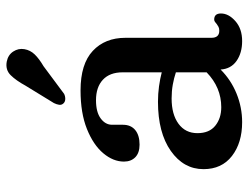

<svg xmlns="http://www.w3.org/2000/svg" viewBox="-106 -638 757 584"><g transform="rotate(-90 272.0 -346.5)"><path d="M49 -105.5Q49 -166 104.5 -205Q160 -244 254 -244Q278 -244 301.2 -240.8Q324.5 -237.5 343.5 -232.5V-351.5Q343.5 -390.5 321 -411.5Q298.5 -432.5 258.5 -432.5Q222.5 -432.5 203.2 -418.2Q184 -404 184 -383.5V-350.5Q184 -326.5 168 -313.2Q152 -300 123.5 -300Q98.5 -300 85.2 -313Q72 -326 72 -347.5Q72 -380 97.2 -410.2Q122.5 -440.5 171 -460Q219.5 -479.5 288.5 -479.5Q369 -479.5 408.8 -442.2Q448.5 -405 448.5 -343V-81.5Q448.5 -57.5 470 -57.5Q477.5 -57.5 482 -60Q486.5 -62.5 490 -65Q493.5 -68 496.8 -70.5Q500 -73 504 -73Q522.5 -73 522.5 -52.5Q522.5 -29 499.2 -8.5Q476 12 438.5 12Q402.5 12 378.2 -5Q354 -22 352 -53.5Q320.5 -22 278.8 -5Q237 12 192 12Q129 12 89 -19Q49 -50 49 -105.5ZM158.5 -124Q158.5 -88 181 -69.8Q203.5 -51.5 237.5 -51.5Q297.5 -51.5 343.5 -96V-189.5Q325.5 -195.5 305.8 -199Q286 -202.5 264 -202.5Q215.5 -202.5 187 -181.5Q158.5 -160.5 158.5 -124ZM303 -647Q318.5 -675.5 334.8 -692Q351 -708.5 376 -704Q396.5 -700 406.8 -684.2Q417 -668.5 414 -650.5Q411 -632.5 398 -619Q385 -605.5 362 -592L278 -529.5Q271 -526 262.8 -526Q254.5 -526 249.5 -531Q243.5 -537 244.8 -544.8Q246 -552.5 250 -560.5Z"/></g></svg>

Font: Fraunces 9pt S100
Style: Regular
Weight: 400
Version: Version 1.000; ttfautohint (v1.8.3)